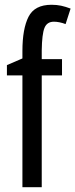

<svg xmlns="http://www.w3.org/2000/svg" viewBox="-20 -785 316 805"><path d="M240 -469H155V0H74V-469H9V-512L74 -540V-571Q74 -664 99.5 -714.5Q125 -765 196 -765Q218 -765 236.5 -761Q255 -757 276 -749L255 -684Q242 -689 229.5 -691.5Q217 -694 206 -694Q177 -694 166.5 -668Q156 -642 155 -574V-537H240Z"/></svg>

Font: Noto Sans ExtraCondensed
Style: Regular
Weight: 400
Width: 2
Designer: Monotype Design Team
Foundry: Monotype Imaging Inc.
Version: Version 2.013; ttfautohint (v1.8.4.7-5d5b)